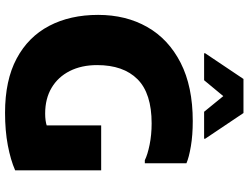

<svg xmlns="http://www.w3.org/2000/svg" viewBox="-132 -841 985 761"><g transform="rotate(90 360.5 -460.5)"><path d="M39 -357Q39 -467 87 -551.5Q135 -636 229 -684Q323 -732 460 -732Q516 -732 560 -724.5Q604 -717 627 -707V-542H615Q593 -553 553.5 -561Q514 -569 469 -569Q350 -569 294 -513Q238 -457 238 -353Q238 -291 261.5 -244.5Q285 -198 328 -172.5Q371 -147 430 -147Q459 -147 478.5 -153.5Q498 -160 513 -177L477 -73V-369H655V-28Q614 -10 556 1Q498 12 427 12Q298 12 212 -34Q126 -80 82.5 -163Q39 -246 39 -357ZM191 -777V-781L293 -933H428L530 -781V-777H423L361 -853L298 -777Z"/></g></svg>

Font: Kufam ExtraBold
Style: Regular
Weight: 800
Designer: Wael Morcos, Artur Schmal
Foundry: Original Type
Version: Version 1.300; ttfautohint (v1.8.3)